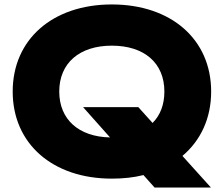

<svg xmlns="http://www.w3.org/2000/svg" viewBox="-20 -786 1005 862"><path d="M674 56H927L799 -86C881 -155 928 -255 928 -375C928 -609 749 -766 482 -766C216 -766 37 -609 37 -375C37 -141 216 16 482 16C533 16 580 11 624 0ZM601 -305H353L474 -169C333 -172 246 -250 246 -375C246 -503 337 -581 482 -581C628 -581 718 -503 718 -375C718 -317 700 -269 665 -234Z"/></svg>

Font: Bounded
Style: Bold
Weight: 700
Designer: Vlad Churkin
Version: Version 3.0